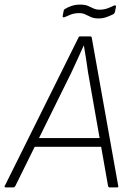

<svg xmlns="http://www.w3.org/2000/svg" viewBox="-42 -813 569 833"><path d="M-17 0Q-20 0 -21.5 -1.5Q-23 -3 -22 -5L298 -649Q300 -655 304 -655H349Q355 -655 356 -650L471 -6Q472 0 467 0H433Q429 0 427 -5L340 -499Q336 -528 331.5 -557Q327 -586 322 -615H321Q308 -586 294.5 -556.5Q281 -527 267 -497L24 -5Q20 0 16 0ZM98 -176 115 -214H400L405 -176ZM385 -733Q366 -733 352.5 -739Q339 -745 328 -750.5Q317 -756 302 -756Q281 -756 265.5 -750Q250 -744 237 -738Q234 -737 231.5 -738.5Q229 -740 230 -744L234 -765Q235 -768 235.5 -770Q236 -772 240 -774Q252 -782 269 -787.5Q286 -793 306 -793Q327 -793 339.5 -787.5Q352 -782 363.5 -776.5Q375 -771 390 -771Q409 -771 425 -777Q441 -783 453 -789Q457 -791 459.5 -789Q462 -787 461 -783L457 -762Q456 -759 455 -757Q454 -755 451 -752Q439 -746 422 -739.5Q405 -733 385 -733Z"/></svg>

Font: Sofia Sans Semi Condensed ExtraLight
Style: Italic
Weight: 250
Italic angle: -9°
Version: Version 4.100